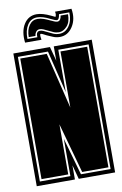

<svg xmlns="http://www.w3.org/2000/svg" viewBox="-85 -792 537 842"><g transform="rotate(-10 183.5 -371.5)"><path d="M9 0V-591H172L189 -527V-591H358V0H196L179 -63V0ZM26 -18H162V-184L209 -18H341V-573H206V-384L160 -573H26ZM35 -27V-564H153L214 -314V-564H333V-27H216L154 -250V-27ZM223 -627Q206 -627 191.5 -633.5Q177 -640 167 -644Q157 -649 151.5 -652Q146 -655 141 -655Q140 -655 139 -650.5Q138 -646 141 -629H68Q62 -679 82 -711Q102 -743 139 -743Q165 -743 202 -725Q212 -720 219 -717Q220 -719 221.5 -724Q223 -729 221 -740H294Q302 -694 280.5 -660.5Q259 -627 223 -627ZM223 -641Q250 -641 267 -665.5Q284 -690 282 -726H236Q233 -702 223 -702Q216 -702 196 -712Q163 -729 139 -729Q111 -729 95.5 -705Q80 -681 81 -643H125Q123 -669 141 -669Q148 -669 156 -665.5Q164 -662 174 -657Q184 -652 196 -646.5Q208 -641 223 -641ZM223 -648Q210 -648 198.5 -653Q187 -658 177 -663Q167 -668 158 -672Q149 -676 141 -676Q131 -676 125 -668.5Q119 -661 118 -650H88Q88 -682 102 -702Q116 -722 139 -722Q153 -722 167 -717Q181 -712 193 -706Q202 -702 210 -698.5Q218 -695 223 -695Q232 -695 236.5 -702Q241 -709 242 -719H275Q275 -684 258.5 -666Q242 -648 223 -648Z"/></g></svg>

Font: Alumni Sans Collegiate One
Style: Regular
Weight: 400
Designer: Robert E. Leuschke
Foundry: Robert E. Leuschke
Version: Version 1.100